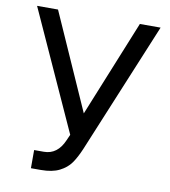

<svg xmlns="http://www.w3.org/2000/svg" viewBox="-81 -776 755 855"><g transform="rotate(10 296.5 -348.5)"><path d="M116.2 -72.3H160.2Q221.7 -72.3 251 -140.6L262.7 -167L17.6 -707H112.3L305.7 -271.5L482.4 -707H576.2L331.1 -115.2Q314 -74.7 295.7 -48.8Q277.3 -22.9 244.9 -6.6Q212.4 9.8 161.1 9.8H116.2Z"/></g></svg>

Font: Pretendard
Style: Regular
Weight: 400
Designer: Base glyphs from Inter by Rasmus Andersson; Hangeul glyphs from Noto Sans CJK(Source Han Sans) by Jang Soo-young and Kan
Foundry: Kil Hyung-jin
Version: Version 1.309